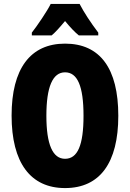

<svg xmlns="http://www.w3.org/2000/svg" viewBox="-20 -947 661 977"><path d="M385 -927H238C221 -892 169 -815 142 -781V-767H243C260 -781 283 -806 311 -840C338 -807 361 -783 381 -767H480V-781C440 -834 408 -883 385 -927ZM582 -358C582 -599 489 -725 311 -725C134 -725 39 -597 39 -359C39 -119 135 10 311 10C488 10 582 -118 582 -358ZM216 -358C216 -505 248 -579 311 -579C374 -579 405 -509 405 -358C405 -208 375 -139 311 -139C248 -139 216 -212 216 -358Z"/></svg>

Font: Noto Sans Lao Looped ExtraCondensed Black
Style: Regular
Weight: 900
Width: 2
Designer: Mark Frömberg, Ben Mitchell
Foundry: The Fontpad Ltd
Version: Version 1.002